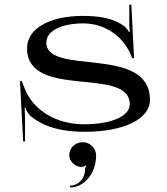

<svg xmlns="http://www.w3.org/2000/svg" viewBox="-20 -575 737 845"><path d="M285 106.5C285 135.8 309.2 159.5 339 159.5C346 159.5 354 156.5 357 152.5L360 154.5C357 158.5 354 164.4 354 172.5C354 210.9 324.7 242 288.5 242V250C351.7 250 403 187.1 403 109.5C403 76.9 376.6 51 344 51C311.4 51 285 75.6 285 106.5ZM68 -218 82 48H90V-43C90 -56.5 89.8 -92.5 88 -101L91 -102C95 -87.5 108.3 -69.5 115 -64C180.7 -10.1 264.7 5 353 5C525.2 5 640 -51 640 -135C640 -257.8 526 -283.5 412 -297.3C298 -311.1 184 -312.9 184 -388C184 -438.4 249.2 -472 347 -472C438.5 -472 520.2 -418.9 556.5 -332.2L562 -319H570L558 -555L549 -554V-469C549 -455 550 -443 552 -436L547 -435C546 -438 535 -454 528 -459C476.5 -497.2 411 -505 344 -505C197 -505 99 -448.2 99 -363C99 -248.4 212 -229.2 325 -217.3C438 -205.4 551 -200.9 551 -116C551 -63.2 469.8 -28 348 -28C232.2 -28 125.8 -86.7 87 -189L76 -218Z"/></svg>

Font: Prida01
Style: Bold
Weight: 700
Designer: gluk
Foundry: gluk
Version: Version 00.072